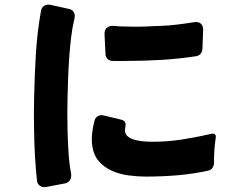

<svg xmlns="http://www.w3.org/2000/svg" viewBox="-20 -780 1040 810"><path d="M136 -18Q125 -122 124 -224Q122 -296 124 -373Q126 -464 131.5 -554.5Q137 -645 153 -735Q156 -749 166.5 -755.5Q177 -762 191 -760L268 -743Q285 -740 291.5 -728.5Q298 -717 294 -701Q285 -664 280 -622Q275 -580 272 -537.5Q269 -495 267.5 -453Q266 -411 265 -372Q263 -298 265 -229Q266 -185 269 -137.5Q272 -90 280 -47Q282 -31 275 -20Q268 -9 253 -6L174 9Q159 11 148.5 4Q138 -3 136 -18ZM425 -553 421 -635Q420 -653 430.5 -662.5Q441 -672 458 -671Q484 -668 515 -668Q543 -667 572 -667.5Q601 -668 632 -670Q692 -671 748 -679Q761 -681 773 -682.5Q785 -684 796 -686Q816 -690 827 -680.5Q838 -671 837 -651L834 -574Q832 -548 808 -543Q736 -532 663 -527.5Q590 -523 517 -523Q483 -522 455 -523Q442 -523 433.5 -531.5Q425 -540 425 -553ZM596 -35Q560 -35 522.5 -40Q485 -45 453 -59Q421 -73 398 -98.5Q375 -124 369 -166Q363 -213 379 -272Q383 -285 393.5 -290.5Q404 -296 417 -293L492 -275Q514 -269 509 -246Q506 -231 508 -222Q518 -182 624 -182Q687 -182 748 -191.5Q809 -201 870 -215Q881 -218 886.5 -213.5Q892 -209 890 -198L887 -174Q885 -160 884.5 -145.5Q884 -131 883 -117V-91Q882 -80 875.5 -71Q869 -62 858 -60Q794 -46 728 -40.5Q662 -35 596 -35Z"/></svg>

Font: Higure Gothic Black
Style: Regular
Weight: 900
Designer: Yoshimichi Ohira
Foundry: Positype
Version: Version 1.000